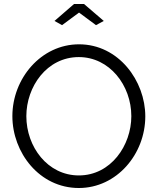

<svg xmlns="http://www.w3.org/2000/svg" viewBox="-20 -937 791 962"><path d="M253 -832 291 -811 376 -874 461 -811 500 -832 401 -917H351ZM42 -355C42 -173 177 5 375 5C565 5 708 -165 708 -354C708 -532 574 -715 376 -715C186 -715 42 -544 42 -355ZM375 -58C219 -58 112 -201 112 -355C112 -502 214 -651 375 -651C529 -651 638 -509 638 -355C638 -209 536 -58 375 -58Z"/></svg>

Font: FIGSv2-sans-serif
Style: Regular
Weight: 400
Designer: Matt McInerney, Pablo Impallari, Rodrigo Fuenzalida,Mirko Velimirovic
Foundry: Matt McInerney, Pablo Impallari, Rodrigo Fuenzalida
Version: Version 4.021;hotconv 1.0.109;makeotfexe 2.5.65596